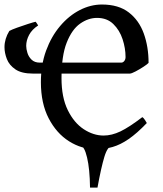

<svg xmlns="http://www.w3.org/2000/svg" viewBox="-21 -650 725 855"><path d="M479 0Q458.5 0 443.8 48.3Q429.2 96.7 413.1 185.5H379.9Q378.9 102.5 366.7 51.3Q354.5 0 337.4 0V-29.3H479ZM126 -322.3Q75.2 -322.3 47.6 -341.1Q20 -359.9 9.5 -387.2Q-1 -414.6 -1 -439.9Q-1 -477.1 20.5 -512.2Q30.8 -518.1 55.4 -526.9Q80.1 -535.6 104.2 -543.5Q128.4 -551.3 137.7 -553.2Q139.6 -551.3 143.1 -545.9Q146.5 -540.5 148.9 -536.6Q121.6 -519 108.6 -494.6Q95.7 -470.2 95.7 -445.8Q95.7 -432.1 101.1 -414.6Q106.4 -397 119.9 -384Q133.3 -371.1 156.7 -371.1H518.6Q526.9 -371.1 532.5 -378.4Q538.1 -385.7 538.1 -396Q538.1 -435.1 524.9 -475.3Q511.7 -515.6 483.6 -543Q455.6 -570.3 411.1 -570.3Q372.1 -570.3 335.7 -544.7Q299.3 -519 276.1 -460.4Q252.9 -401.9 252.9 -302.2Q252.9 -216.3 280.8 -159.7Q308.6 -103 351.8 -74.7Q395 -46.4 440.4 -46.4Q476.6 -46.4 515.4 -64.9Q554.2 -83.5 612.8 -128.4Q617.7 -126 624.5 -115.7Q631.3 -105.5 632.8 -102.1Q588.9 -56.2 552 -30.8Q515.1 -5.4 480.2 4.6Q445.3 14.6 406.2 14.6Q342.8 14.6 286.6 -20.8Q230.5 -56.2 195.8 -123Q161.1 -189.9 161.1 -284.2Q161.1 -361.3 184.3 -424.6Q207.5 -487.8 246.6 -533.9Q285.6 -580.1 334 -605Q382.3 -629.9 433.1 -629.9Q506.8 -629.9 552.5 -594.7Q598.1 -559.6 619.4 -500.5Q640.6 -441.4 640.6 -370.1Q635.7 -364.3 618.2 -352.8Q600.6 -341.3 582.5 -331.8Q564.5 -322.3 557.1 -322.3Z"/></svg>

Font: Gentium Book Plus
Style: Regular
Weight: 400
Designer: Victor Gaultney, Annie Olsen, Iska Routamaa, Becca Hirsbrunner
Foundry: SIL International
Version: Version 6.101